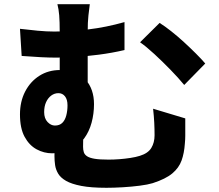

<svg xmlns="http://www.w3.org/2000/svg" viewBox="-20 -833 1040 913"><path d="M407 -813Q404 -790 400.5 -759.5Q397 -729 397 -679Q397 -661 397 -622Q397 -583 397 -536Q397 -489 397 -446Q397 -403 397 -378L264 -427Q264 -454 264 -488.5Q264 -523 264 -559.5Q264 -596 264 -627.5Q264 -659 264 -679Q264 -731 261.5 -760.5Q259 -790 253 -813ZM739 -724Q763 -709 793.5 -685Q824 -661 854.5 -633Q885 -605 912 -578Q939 -551 956 -531L856 -429Q828 -463 790 -502Q752 -541 714 -576Q676 -611 646 -632ZM75 -696Q116 -691 159 -687Q202 -683 237 -683Q313 -683 398.5 -693Q484 -703 572 -728V-595Q512 -581 450 -573Q388 -565 335 -562Q282 -559 247 -559Q216 -559 175 -561Q134 -563 83 -567ZM376 -228Q376 -218 376 -202Q376 -186 375.5 -168.5Q375 -151 375 -135Q375 -121 378.5 -109.5Q382 -98 394 -90Q406 -82 430 -78Q454 -74 496 -74Q521 -74 547.5 -76Q574 -78 600 -82Q626 -86 645 -92Q684 -104 699.5 -129.5Q715 -155 715 -190Q715 -219 713.5 -249.5Q712 -280 708 -316L861 -270Q861 -243 861 -223.5Q861 -204 861 -187.5Q861 -171 859 -150Q856 -105 843.5 -70Q831 -35 799.5 -8.5Q768 18 706 38Q683 45 644.5 50Q606 55 563.5 57.5Q521 60 486 60Q413 60 366.5 51Q320 42 294 27Q268 12 256.5 -7.5Q245 -27 242 -48Q239 -69 239 -90Q239 -116 239.5 -143Q240 -170 240 -189ZM427 -338Q427 -292 415.5 -249.5Q404 -207 380 -174.5Q356 -142 318 -123Q280 -104 228 -104Q189 -104 154 -123Q119 -142 97 -182.5Q75 -223 75 -289Q75 -350 99.5 -397.5Q124 -445 167 -472.5Q210 -500 266 -500Q347 -500 387 -454.5Q427 -409 427 -338ZM241 -236Q263 -236 276 -248.5Q289 -261 295 -283.5Q301 -306 301 -332Q301 -360 289 -375Q277 -390 258 -390Q239 -390 223.5 -378.5Q208 -367 199 -347Q190 -327 190 -300Q190 -270 206 -253Q222 -236 241 -236Z"/></svg>

Font: Noto Sans JP Thin ExtraBold
Style: Regular
Weight: 800
Version: Version 2.004-H2;hotconv 1.0.118;makeotfexe 2.5.65603